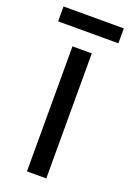

<svg xmlns="http://www.w3.org/2000/svg" viewBox="-151 -726 526 775"><g transform="rotate(20 111.5 -338.0)"><path d="M241 -676H-18V-612H241ZM154 0V-537H71V0Z"/></g></svg>

Font: Noto Sans Myanmar UI Condensed
Style: Regular
Weight: 400
Width: 3
Designer: Monotype Design Team
Foundry: Monotype Imaging Inc.
Version: Version 2.103